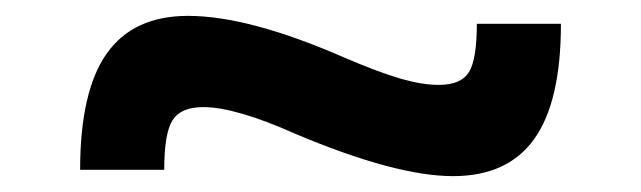

<svg xmlns="http://www.w3.org/2000/svg" viewBox="-20 -423 808 242"><path d="M217 -403Q294 -403 415 -350Q457 -332 484.5 -324Q512 -316 533 -316Q561 -316 571 -332Q581 -348 581 -393H687Q687 -295 653.5 -248Q620 -201 551 -201Q479 -201 353 -254Q277 -288 236 -288Q208 -288 197.5 -271.5Q187 -255 187 -209H81Q81 -308 114.5 -355.5Q148 -403 217 -403Z"/></svg>

Font: Enso SemiBold
Style: Regular
Weight: 600
Designer: Coji Morishita
Foundry: UNDERFOREST DESIGN
Version: Version 1.000